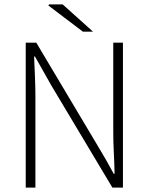

<svg xmlns="http://www.w3.org/2000/svg" viewBox="-20 -853 676 873"><path d="M97 0V-659H145L422 -194Q442 -161 461 -128Q480 -95 497 -63H501Q500 -111 497.5 -159Q495 -207 495 -255V-659H539V0H491L213 -465Q195 -498 175.5 -531.5Q156 -565 139 -596H135Q137 -549 139 -503.5Q141 -458 141 -409V0ZM357 -709 200 -828 203 -833H265L403 -709Z"/></svg>

Font: Mada Light
Style: Regular
Weight: 300
Designer: Khaled Hosny
Version: Version 1.5